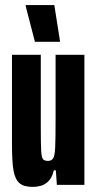

<svg xmlns="http://www.w3.org/2000/svg" viewBox="-20 -725 380 753"><path d="M27 -156V-510H140V-227Q140 -159 141.5 -133.5Q143 -108 148.5 -101Q154 -94 168 -94Q183 -94 189 -105Q195 -116 196.5 -148Q198 -180 198 -264V-510H311V0H203L199 -57H191Q177 8 108 8Q73 8 56 -7Q39 -22 33 -56Q27 -90 27 -156ZM117 -561 81 -700V-705H193L215 -566V-561Z"/></svg>

Font: Saira Ultra Condensed ExtraBold
Style: Regular
Weight: 800
Width: 1
Designer: Hector Gatti with collaboration of the Omnibus-Type team
Foundry: Omnibus-Type
Version: Version 1.001; ttfautohint (v1.8)